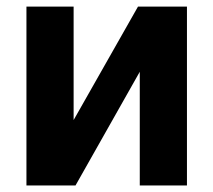

<svg xmlns="http://www.w3.org/2000/svg" viewBox="-20 -566 651 586"><path d="M204.7 -199.6 401.2 -545.9H550.6V0H406.6V-346.9L210.5 0H60.7V-545.9H204.7Z"/></svg>

Font: Inter V
Style: 
Weight: 400
Designer: Rasmus Andersson
Foundry: rsms
Version: Version 4.000;git-a3f224843